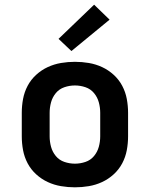

<svg xmlns="http://www.w3.org/2000/svg" viewBox="-20 -792 640 820"><path d="M300 8Q270 8 240.5 3Q211 -2 184 -14.5Q157 -27 134.5 -47.5Q112 -68 98 -94.5Q84 -121 78.5 -150.5Q73 -180 73 -210V-310Q73 -340 78.5 -369.5Q84 -399 98 -425.5Q112 -452 134.5 -472.5Q157 -493 184 -505.5Q211 -518 240.5 -523Q270 -528 300 -528Q330 -528 359.5 -523Q389 -518 416 -505.5Q443 -493 465.5 -472.5Q488 -452 502 -425.5Q516 -399 521.5 -369.5Q527 -340 527 -310V-210Q527 -180 521.5 -150.5Q516 -121 502 -94.5Q488 -68 465.5 -47.5Q443 -27 416 -14.5Q389 -2 359.5 3Q330 8 300 8ZM300 -93Q323 -93 345 -100.5Q367 -108 381.5 -125.5Q396 -143 402 -165Q408 -187 408 -210V-310Q408 -333 402 -355Q396 -377 381.5 -394.5Q367 -412 345 -419.5Q323 -427 300 -427Q277 -427 255 -419.5Q233 -412 218.5 -394.5Q204 -377 198 -355Q192 -333 192 -310V-210Q192 -187 198 -165Q204 -143 218.5 -125.5Q233 -108 255 -100.5Q277 -93 300 -93ZM285 -574 230 -626 382 -772 448 -708Z"/></svg>

Font: Iosevka SS04 Extended
Style: Bold
Weight: 700
Width: 7
Monospace: yes
Designer: Belleve Invis
Foundry: Belleve Invis
Version: Version 19.0.0; ttfautohint (v1.8.4)